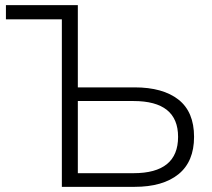

<svg xmlns="http://www.w3.org/2000/svg" viewBox="-20 -725 823 745"><path d="M220 0V-650H3V-705H282V-386H502Q612 -386 672.5 -338.5Q733 -291 733 -194Q733 -98 672.5 -49Q612 0 502 0ZM282 -53H498Q671 -53 671 -194Q671 -333 498 -333H282Z"/></svg>

Font: Nunito Sans Light
Style: Regular
Weight: 300
Designer: Vernon Adams
Foundry: Vernon Adams
Version: Version 3.101; ttfautohint (v1.8.4.7-5d5b);gftools[0.9.27]